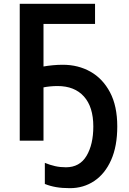

<svg xmlns="http://www.w3.org/2000/svg" viewBox="-20 -734 674 1002"><path d="M280 -285Q261 -285 241 -283Q221 -281 207 -278V0H83V-714H476V-609H207V-387Q229 -391 255.5 -393.5Q282 -396 308 -396Q388 -396 452 -360Q516 -324 554 -252.5Q592 -181 592 -74Q592 29 560 101Q528 173 472 210.5Q416 248 345 248Q304 248 272.5 242.5Q241 237 214 226V116Q241 127 267.5 133Q294 139 324 139Q396 139 431.5 79.5Q467 20 467 -74Q467 -176 418 -230.5Q369 -285 280 -285Z"/></svg>

Font: Noto Sans SemiCondensed SemiBold
Style: Regular
Weight: 600
Width: 4
Designer: Monotype Design Team
Foundry: Monotype Imaging Inc.
Version: Version 2.013; ttfautohint (v1.8.4.7-5d5b)